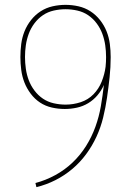

<svg xmlns="http://www.w3.org/2000/svg" viewBox="-20 -763 540 791"><path d="M130 8 126 -9Q168 -20 207.5 -41.5Q247 -63 279 -93.5Q311 -124 334.5 -161.5Q358 -199 373 -240.5Q388 -282 395.5 -325.5Q403 -369 408 -413Q398 -390 381.5 -370.5Q365 -351 343.5 -338Q322 -325 297 -319.5Q272 -314 247 -314Q220 -314 193.5 -320Q167 -326 145 -340.5Q123 -355 106.5 -377Q90 -399 80.5 -423.5Q71 -448 67.5 -475Q64 -502 64 -528Q64 -555 67.5 -582Q71 -609 81 -634Q91 -659 108 -680.5Q125 -702 147.5 -716.5Q170 -731 196.5 -737Q223 -743 250 -743Q277 -743 303.5 -737Q330 -731 352.5 -716.5Q375 -702 392 -680.5Q409 -659 419 -634Q429 -609 432.5 -582Q436 -555 436 -528Q436 -486 431.5 -444.5Q427 -403 421 -361.5Q415 -320 405 -279Q395 -238 377.5 -200Q360 -162 335 -128Q310 -94 278 -67Q246 -40 208.5 -21Q171 -2 130 8ZM250 -332Q282 -332 312.5 -342Q343 -352 365 -374.5Q387 -397 399 -427Q411 -457 415 -488Q416 -498 416.5 -508Q417 -518 417 -528Q417 -553 413.5 -577Q410 -601 401.5 -624Q393 -647 378 -667Q363 -687 343 -700.5Q323 -714 298.5 -719.5Q274 -725 250 -725Q226 -725 201.5 -719.5Q177 -714 157 -700.5Q137 -687 122 -667Q107 -647 98.5 -624Q90 -601 86.5 -577Q83 -553 83 -528Q83 -504 86.5 -479.5Q90 -455 98.5 -432.5Q107 -410 122 -390Q137 -370 157 -356.5Q177 -343 201.5 -337.5Q226 -332 250 -332Z"/></svg>

Font: Iosevka Term Curly Thin
Style: Regular
Weight: 100
Designer: Belleve Invis
Foundry: Belleve Invis
Version: Version 32.3.0